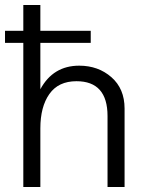

<svg xmlns="http://www.w3.org/2000/svg" viewBox="-30 -746 584 766"><path d="M286 -484Q362 -484 414.5 -438Q467 -392 467 -313V0H399V-283Q399 -422 275 -422Q203 -422 167 -371Q131 -320 131 -234V0H63V-575H-10V-623H63V-726H131V-623H332V-575H131V-390Q182 -484 286 -484Z"/></svg>

Font: Didact Gothic
Style: Regular
Weight: 400
Designer: Daniel Johnson
Foundry: Daniel Johnson
Version: Version 2.101;PS 002.101;hotconv 1.0.88;makeotf.lib2.5.64775